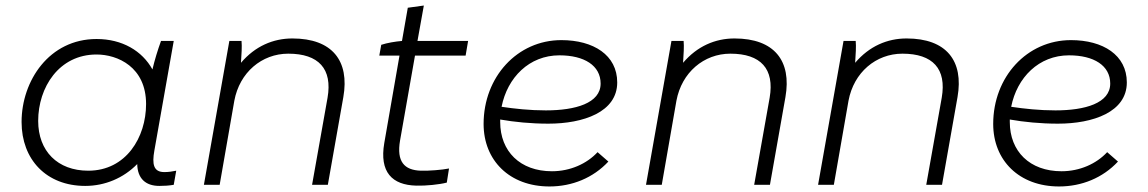

<svg xmlns="http://www.w3.org/2000/svg" viewBox="-20 -668 4151 694"><path d="M556 4C575 4 590 3 608 0L617 -51C602 -48 589 -46 574 -46C535 -46 529 -74 538 -124L608 -520H562C550 -487 539 -451 531 -417C494 -484 422 -527 329 -527C158 -527 58 -376 58 -227C58 -91 148 4 288 4C359 4 426 -24 476 -75C477 -23 506 4 556 4ZM329 -471C405 -471 508 -426 508 -292C508 -172 436 -51 299 -51C188 -51 118 -122 118 -231C118 -352 193 -471 329 -471Z M717 0H774L827 -304C846 -406 926 -474 1022 -474C1132 -474 1182 -419 1164 -315L1108 0H1165L1221 -317C1244 -448 1181 -529 1037 -529C967 -529 902 -501 851 -441C853 -472 855 -500 853 -520H809Z M1485 3C1520 4 1568 -1 1595 -8L1603 -59C1579 -54 1529 -50 1501 -51C1441 -53 1413 -84 1426 -160L1480 -467H1663L1672 -520H1489L1512 -648L1454 -640L1433 -520C1409 -518 1379 -513 1358 -506L1351 -467H1424L1369 -151C1351 -46 1397 1 1485 3Z M1966 6C2048 6 2124 -25 2179 -84L2140 -118C2101 -76 2041 -49 1975 -49C1860 -49 1788 -121 1788 -227V-236C1839 -227 1899 -221 1962 -221C2089 -221 2211 -263 2211 -370C2211 -469 2125 -523 2009 -523C1850 -523 1728 -390 1728 -220C1728 -88 1822 6 1966 6ZM1793 -282C1814 -388 1893 -468 2002 -468C2092 -468 2151 -431 2151 -366C2151 -295 2060 -269 1953 -269C1895 -269 1840 -275 1793 -282Z M2315 0H2372L2425 -304C2444 -406 2524 -474 2620 -474C2730 -474 2780 -419 2762 -315L2706 0H2763L2819 -317C2842 -448 2779 -529 2635 -529C2565 -529 2500 -501 2449 -441C2451 -472 2453 -500 2451 -520H2407Z M2937 0H2994L3047 -304C3066 -406 3146 -474 3242 -474C3352 -474 3402 -419 3384 -315L3328 0H3385L3441 -317C3464 -448 3401 -529 3257 -529C3187 -529 3122 -501 3071 -441C3073 -472 3075 -500 3073 -520H3029Z M3808 6C3890 6 3966 -25 4021 -84L3982 -118C3943 -76 3883 -49 3817 -49C3702 -49 3630 -121 3630 -227V-236C3681 -227 3741 -221 3804 -221C3931 -221 4053 -263 4053 -370C4053 -469 3967 -523 3851 -523C3692 -523 3570 -390 3570 -220C3570 -88 3664 6 3808 6ZM3635 -282C3656 -388 3735 -468 3844 -468C3934 -468 3993 -431 3993 -366C3993 -295 3902 -269 3795 -269C3737 -269 3682 -275 3635 -282Z"/></svg>

Font: Fixel Display Light
Style: Italic
Weight: 300
Italic angle: -10°
Designer: AlfaBravo + MacPaw
Foundry: Kyrylo Tkachov, Marchela Mozhyna, Serhii Makarenko, Maria Weinstein, Zakhar Kryvoshyya
Version: Version 1.210;Glyphs 3.2 (3217)